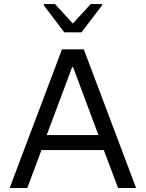

<svg xmlns="http://www.w3.org/2000/svg" viewBox="-20 -933 724 953"><path d="M28 0 287.6 -688H396L655.5 0H566L495.1 -188.3H185.8L115.5 0ZM211.8 -262.5H468.6L342.9 -599.5H337.9ZM298.9 -772.6 197.3 -906.8V-912.8H253.1L341.5 -816.2L430.3 -912.8H486.7V-906.8L384.6 -772.6Z"/></svg>

Font: Saira Thin
Style: Regular
Weight: 100
Designer: Hector Gatti with collaboration of the Omnibus-Type team
Foundry: Omnibus-Type
Version: Version 1.101